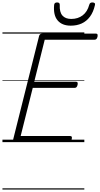

<svg xmlns="http://www.w3.org/2000/svg" viewBox="-20 -1163 819 1571"><path d="M112 0Q97 0 91 -5.5Q85 -11 88 -23L300 -869Q302 -878 309 -883Q316 -888 331 -888H765Q775 -888 777.5 -882Q780 -876 778 -863Q775 -850 769 -844Q763 -838 754 -838H346L260 -494H602Q612 -494 614.5 -488Q617 -482 615 -470Q612 -456 606 -450Q600 -444 591 -444H248L149 -50H554Q564 -50 567 -44Q570 -38 567 -25Q564 -12 558 -6Q552 0 543 0ZM559 -953Q488 -953 451.5 -996Q415 -1039 423 -1123Q424 -1133 430 -1138Q436 -1143 447 -1143Q459 -1143 464 -1138Q469 -1133 469 -1123Q466 -1064 490.5 -1036Q515 -1008 563 -1008Q618 -1008 656.5 -1037.5Q695 -1067 710 -1123Q713 -1134 719 -1138.5Q725 -1143 736 -1143Q748 -1143 754 -1137.5Q760 -1132 757 -1122Q744 -1064 716 -1026.5Q688 -989 648.5 -971Q609 -953 559 -953ZM0 378H670V388H0ZM0 -20H670V0H0ZM0 -505H670V-500H0ZM0 -898H670V-888H0Z"/></svg>

Font: Playwrite DE SAS Guides
Style: Regular
Weight: 400
Designer: Veronika Burian, José Scaglione
Foundry: TypeTogether
Version: Version 1.003